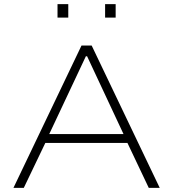

<svg xmlns="http://www.w3.org/2000/svg" viewBox="-20 -908 836 928"><path d="M45 0 374 -688H423L752 0H699L596 -217H199L95 0ZM218 -260H577L401 -636H395ZM258 -823V-888H310V-823ZM488 -823V-888H539V-823Z"/></svg>

Font: Saira Expanded ExtraLight
Style: Regular
Weight: 250
Width: 7
Designer: Hector Gatti with collaboration of the Omnibus-Type team
Foundry: Omnibus-Type
Version: Version 1.101